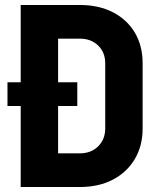

<svg xmlns="http://www.w3.org/2000/svg" viewBox="-20 -750 640 770"><path d="M63 0V-325H10V-420H63V-730H300Q376 -730 432.5 -701Q489 -672 520.5 -619.5Q552 -567 552 -496V-235Q552 -165 520.5 -112Q489 -59 432.5 -29.5Q376 0 300 0ZM213 -135H300Q345 -135 373.5 -163Q402 -191 402 -235V-496Q402 -540 373.5 -567.5Q345 -595 300 -595H213V-420H290V-325H213Z"/></svg>

Font: NKDuy Mono ExtraBold
Style: Regular
Weight: 800
Monospace: yes
Designer: NKDuy
Foundry: NKDuy
Version: Version 2.251; ttfautohint (v1.8.4.7-5d5b)